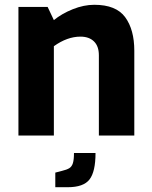

<svg xmlns="http://www.w3.org/2000/svg" viewBox="-20 -566 635 802"><path d="M57 -537H179L205 -482Q238 -509 284 -527.5Q330 -546 374 -546Q465 -546 503 -494Q541 -442 541 -354V0H393V-335Q393 -373 372.5 -393Q352 -413 316 -413Q261 -413 205 -373V0H57ZM211 155 238 148Q259 143 269.5 136.5Q280 130 284.5 115.5Q289 101 289 73H379Q379 151 354 183.5Q329 216 263 216H211Z"/></svg>

Font: Exo
Style: Bold
Weight: 700
Designer: Natanael Gama
Foundry: Natanael Gama
Version: Version 1.500; ttfautohint (v1.6)